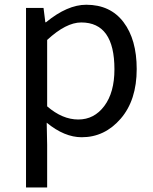

<svg xmlns="http://www.w3.org/2000/svg" viewBox="-20 -577 659 825"><path d="M91.8 228.5V-543H167L174.8 -481.4H177.7Q269.5 -556.6 350.6 -556.6Q454.1 -556.6 510.7 -481.9Q567.4 -407.2 567.4 -280.3Q567.4 -146.5 498.5 -66.9Q429.7 12.7 331.1 12.7Q256.8 12.7 180.7 -49.8L182.6 44.9V228.5ZM471.7 -279.3Q471.7 -480.5 329.1 -480.5Q263.7 -480.5 182.6 -405.3V-120.1Q248 -63.5 316.4 -63.5Q384.8 -63.5 428.2 -121.6Q471.7 -179.7 471.7 -279.3Z"/></svg>

Font: GenYoGothic TW TTF Regular
Style: Regular
Weight: 400
Version: Version 1.300